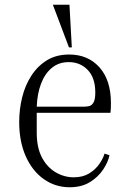

<svg xmlns="http://www.w3.org/2000/svg" viewBox="-20 -780 540 810"><path d="M274 10Q213 10 164.5 -24.5Q116 -59 88.5 -121Q61 -183 61 -265Q61 -319 73.5 -369.5Q86 -420 112.5 -461Q139 -502 178.5 -526Q218 -550 272 -550Q351 -550 399.5 -496Q448 -442 448 -345Q448 -332 447.5 -321Q447 -310 446 -304H135V-220Q135 -157 157 -115.5Q179 -74 215 -53Q251 -32 291 -32Q329 -32 355.5 -48Q382 -64 398.5 -87.5Q415 -111 421 -132L442 -125Q436 -96 415 -64.5Q394 -33 359 -11.5Q324 10 274 10ZM270 -518Q228 -518 198.5 -493.5Q169 -469 153 -426.5Q137 -384 135 -330H335Q346 -330 356.5 -332.5Q367 -335 374.5 -347.5Q382 -360 382 -390Q382 -452 350 -485Q318 -518 270 -518ZM271 -580 203 -760H273L283 -580Z"/></svg>

Font: Xanh Mono
Style: Regular
Weight: 400
Monospace: yes
Designer: Lam Bao, Duy Dao
Foundry: Yellow Type Foundry
Version: Version 3.101; ttfautohint (v1.8.3)